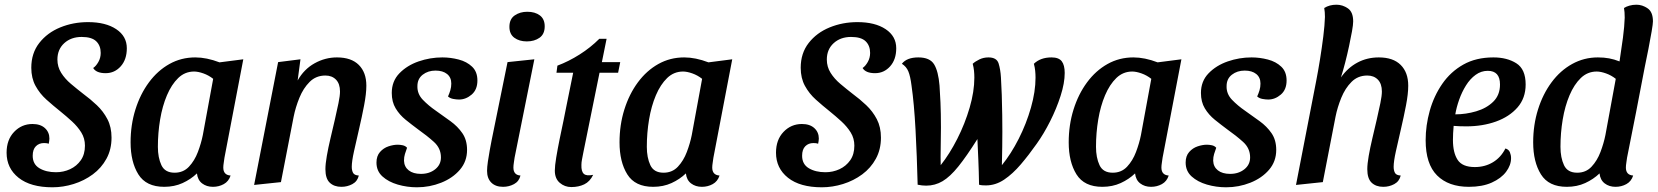

<svg xmlns="http://www.w3.org/2000/svg" viewBox="-20 -774 7045 816"><path d="M203 22Q110 22 59 -18.5Q8 -59 8 -125Q8 -180 40 -213.5Q72 -247 118 -247Q152 -247 171 -229.5Q190 -212 190 -185Q190 -180 189 -174Q188 -168 187 -163Q182 -165 176.5 -165.5Q171 -166 167 -166Q146 -166 132.5 -152.5Q119 -139 119 -112Q119 -76 147.5 -59Q176 -42 218 -42Q250 -42 278 -55Q306 -68 323.5 -93Q341 -118 341 -155Q341 -186 325.5 -211Q310 -236 286 -258Q262 -280 236 -301Q206 -325 177.5 -350.5Q149 -376 131 -409Q113 -442 113 -486Q113 -548 147 -591.5Q181 -635 236 -657.5Q291 -680 354 -680Q429 -680 474 -650Q519 -620 519 -569Q519 -521 493 -492Q467 -463 429 -463Q389 -463 376 -485Q388 -493 398 -510.5Q408 -528 408 -549Q408 -580 389 -598.5Q370 -617 327 -617Q282 -617 253 -590.5Q224 -564 224 -521Q224 -490 240 -464.5Q256 -439 281.5 -417.5Q307 -396 334 -375Q364 -353 391.5 -327Q419 -301 436.5 -267.5Q454 -234 454 -189Q454 -139 432.5 -99.5Q411 -60 374.5 -33Q338 -6 293 8Q248 22 203 22Z M678 20Q601 20 568 -33Q535 -86 535 -169Q535 -243 555.5 -308.5Q576 -374 613 -424Q650 -474 700 -502Q750 -530 810 -530Q858 -530 913 -509L1014 -522L934 -104Q933 -95 931 -83Q929 -71 929 -62Q929 -30 960 -28Q952 -3 931 8.5Q910 20 885 20Q858 20 839 5.5Q820 -9 817 -37Q791 -12 756 4Q721 20 678 20ZM722 -40Q759 -40 783 -65.5Q807 -91 821 -128Q835 -165 842 -200L886 -439Q867 -454 844.5 -462Q822 -470 805 -470Q766 -470 737.5 -442.5Q709 -415 689.5 -369Q670 -323 660.5 -266Q651 -209 651 -150Q651 -104 666 -72Q681 -40 722 -40Z M1431 20Q1400 20 1381.5 2.5Q1363 -15 1363 -55Q1363 -77 1369 -111.5Q1375 -146 1384.5 -186Q1394 -226 1403 -265Q1412 -304 1418.5 -335.5Q1425 -367 1425 -385Q1425 -418 1408 -435.5Q1391 -453 1363 -453Q1323 -453 1296 -426Q1269 -399 1252.5 -358.5Q1236 -318 1228 -278L1174 0L1060 12L1162 -510L1257 -522L1245 -432Q1272 -480 1317 -505Q1362 -530 1412 -530Q1473 -530 1505 -498Q1537 -466 1537 -410Q1537 -376 1527.5 -326.5Q1518 -277 1506 -225.5Q1494 -174 1484.5 -131Q1475 -88 1475 -65Q1475 -50 1480.5 -39.5Q1486 -29 1505 -28Q1499 -3 1477.5 8.5Q1456 20 1431 20Z M1752 22Q1710 22 1670.5 10.5Q1631 -1 1605.5 -24Q1580 -47 1580 -83Q1580 -111 1595 -128Q1610 -145 1631 -152Q1652 -159 1670 -159Q1681 -159 1692 -156.5Q1703 -154 1710 -146Q1705 -132 1701 -119.5Q1697 -107 1697 -91Q1698 -65 1717 -50Q1736 -35 1769 -35Q1805 -35 1829.5 -54.5Q1854 -74 1854 -105Q1854 -144 1824 -171Q1794 -198 1757 -224Q1730 -244 1704 -265Q1678 -286 1661.5 -313.5Q1645 -341 1645 -379Q1645 -429 1677.5 -462.5Q1710 -496 1759 -513Q1808 -530 1860 -530Q1895 -530 1929.5 -521Q1964 -512 1986.5 -490.5Q2009 -469 2009 -432Q2009 -393 1984.5 -372Q1960 -351 1931 -351Q1920 -351 1906.5 -353.5Q1893 -356 1884 -364Q1890 -377 1894 -390.5Q1898 -404 1898 -419Q1898 -445 1880 -459.5Q1862 -474 1831 -474Q1799 -474 1776.5 -456.5Q1754 -439 1754 -408Q1753 -375 1777 -350Q1801 -325 1833 -303Q1864 -281 1894.5 -259Q1925 -237 1945 -208Q1965 -179 1965 -137Q1965 -88 1934.5 -52.5Q1904 -17 1855 2.5Q1806 22 1752 22Z M2219 -598Q2187 -598 2166 -613.5Q2145 -629 2145 -660Q2145 -693 2167.5 -708.5Q2190 -724 2221 -724Q2254 -724 2274.5 -708.5Q2295 -693 2295 -662Q2295 -629 2273 -613.5Q2251 -598 2219 -598ZM2118 20Q2086 20 2068 2Q2050 -16 2050 -48Q2050 -63 2053.5 -87.5Q2057 -112 2061.5 -136Q2066 -160 2069 -176L2137 -510L2251 -522L2167 -104Q2166 -96 2164 -83.5Q2162 -71 2162 -62Q2162 -30 2192 -28Q2186 -3 2164.5 8.5Q2143 20 2118 20Z M2408 21Q2380 21 2359 3Q2338 -15 2338 -49Q2338 -69 2344 -105Q2350 -141 2358.5 -183Q2367 -225 2375 -262Q2383 -299 2387 -322L2416 -465H2345L2349 -495Q2397 -513 2443.5 -542.5Q2490 -572 2527 -609H2558L2538 -510H2616L2607 -465H2528L2459 -125Q2456 -109 2453.5 -96.5Q2451 -84 2451 -73Q2450 -45 2461.5 -35Q2473 -25 2501 -31Q2487 -2 2463 9.5Q2439 21 2408 21Z M2756 20Q2679 20 2646 -33Q2613 -86 2613 -169Q2613 -243 2633.5 -308.5Q2654 -374 2691 -424Q2728 -474 2778 -502Q2828 -530 2888 -530Q2936 -530 2991 -509L3092 -522L3012 -104Q3011 -95 3009 -83Q3007 -71 3007 -62Q3007 -30 3038 -28Q3030 -3 3009 8.5Q2988 20 2963 20Q2936 20 2917 5.5Q2898 -9 2895 -37Q2869 -12 2834 4Q2799 20 2756 20ZM2800 -40Q2837 -40 2861 -65.5Q2885 -91 2899 -128Q2913 -165 2920 -200L2964 -439Q2945 -454 2922.5 -462Q2900 -470 2883 -470Q2844 -470 2815.5 -442.5Q2787 -415 2767.5 -369Q2748 -323 2738.5 -266Q2729 -209 2729 -150Q2729 -104 2744 -72Q2759 -40 2800 -40Z M3473 22Q3380 22 3329 -18.5Q3278 -59 3278 -125Q3278 -180 3310 -213.5Q3342 -247 3388 -247Q3422 -247 3441 -229.5Q3460 -212 3460 -185Q3460 -180 3459 -174Q3458 -168 3457 -163Q3452 -165 3446.5 -165.5Q3441 -166 3437 -166Q3416 -166 3402.5 -152.5Q3389 -139 3389 -112Q3389 -76 3417.5 -59Q3446 -42 3488 -42Q3520 -42 3548 -55Q3576 -68 3593.5 -93Q3611 -118 3611 -155Q3611 -186 3595.5 -211Q3580 -236 3556 -258Q3532 -280 3506 -301Q3476 -325 3447.5 -350.5Q3419 -376 3401 -409Q3383 -442 3383 -486Q3383 -548 3417 -591.5Q3451 -635 3506 -657.5Q3561 -680 3624 -680Q3699 -680 3744 -650Q3789 -620 3789 -569Q3789 -521 3763 -492Q3737 -463 3699 -463Q3659 -463 3646 -485Q3658 -493 3668 -510.5Q3678 -528 3678 -549Q3678 -580 3659 -598.5Q3640 -617 3597 -617Q3552 -617 3523 -590.5Q3494 -564 3494 -521Q3494 -490 3510 -464.5Q3526 -439 3551.5 -417.5Q3577 -396 3604 -375Q3634 -353 3661.5 -327Q3689 -301 3706.5 -267.5Q3724 -234 3724 -189Q3724 -139 3702.5 -99.5Q3681 -60 3644.5 -33Q3608 -6 3563 8Q3518 22 3473 22Z M3916 15Q3899 15 3880 11Q3877 -111 3871 -222.5Q3865 -334 3854 -410Q3849 -450 3840.5 -470.5Q3832 -491 3813 -503Q3834 -530 3883 -530Q3932 -530 3950 -500.5Q3968 -471 3973 -410Q3975 -384 3977 -338.5Q3979 -293 3979 -232Q3979 -190 3978 -147.5Q3977 -105 3978 -72Q4016 -120 4048.5 -184Q4081 -248 4101 -316.5Q4121 -385 4121 -444Q4121 -459 4119.5 -473.5Q4118 -488 4114 -503Q4125 -513 4142.5 -521.5Q4160 -530 4181 -530Q4216 -530 4224 -504.5Q4232 -479 4234 -445Q4236 -415 4237.5 -371Q4239 -327 4239.5 -284.5Q4240 -242 4240 -214Q4240 -186 4239.5 -149.5Q4239 -113 4238 -72Q4277 -120 4309.5 -184Q4342 -248 4361.5 -316.5Q4381 -385 4381 -444Q4381 -459 4379.5 -473.5Q4378 -488 4374 -503Q4402 -530 4449 -530Q4480 -530 4492.5 -513.5Q4505 -497 4505 -464Q4505 -421 4487.5 -366.5Q4470 -312 4443 -258.5Q4416 -205 4386 -163Q4353 -116 4318.5 -75.5Q4284 -35 4247.5 -10.5Q4211 14 4170 14Q4162 14 4155 13.5Q4148 13 4141 11Q4140 -47 4138 -93Q4136 -139 4134 -183Q4088 -110 4053 -66.5Q4018 -23 3986 -4Q3954 15 3916 15Z M4665 20Q4588 20 4555 -33Q4522 -86 4522 -169Q4522 -243 4542.5 -308.5Q4563 -374 4600 -424Q4637 -474 4687 -502Q4737 -530 4797 -530Q4845 -530 4900 -509L5001 -522L4921 -104Q4920 -95 4918 -83Q4916 -71 4916 -62Q4916 -30 4947 -28Q4939 -3 4918 8.5Q4897 20 4872 20Q4845 20 4826 5.5Q4807 -9 4804 -37Q4778 -12 4743 4Q4708 20 4665 20ZM4709 -40Q4746 -40 4770 -65.5Q4794 -91 4808 -128Q4822 -165 4829 -200L4873 -439Q4854 -454 4831.5 -462Q4809 -470 4792 -470Q4753 -470 4724.5 -442.5Q4696 -415 4676.5 -369Q4657 -323 4647.5 -266Q4638 -209 4638 -150Q4638 -104 4653 -72Q4668 -40 4709 -40Z M5191 22Q5149 22 5109.5 10.5Q5070 -1 5044.5 -24Q5019 -47 5019 -83Q5019 -111 5034 -128Q5049 -145 5070 -152Q5091 -159 5109 -159Q5120 -159 5131 -156.5Q5142 -154 5149 -146Q5144 -132 5140 -119.5Q5136 -107 5136 -91Q5137 -65 5156 -50Q5175 -35 5208 -35Q5244 -35 5268.5 -54.5Q5293 -74 5293 -105Q5293 -144 5263 -171Q5233 -198 5196 -224Q5169 -244 5143 -265Q5117 -286 5100.5 -313.5Q5084 -341 5084 -379Q5084 -429 5116.5 -462.5Q5149 -496 5198 -513Q5247 -530 5299 -530Q5334 -530 5368.5 -521Q5403 -512 5425.5 -490.5Q5448 -469 5448 -432Q5448 -393 5423.5 -372Q5399 -351 5370 -351Q5359 -351 5345.5 -353.5Q5332 -356 5323 -364Q5329 -377 5333 -390.5Q5337 -404 5337 -419Q5337 -445 5319 -459.5Q5301 -474 5270 -474Q5238 -474 5215.5 -456.5Q5193 -439 5193 -408Q5192 -375 5216 -350Q5240 -325 5272 -303Q5303 -281 5333.5 -259Q5364 -237 5384 -208Q5404 -179 5404 -137Q5404 -88 5373.5 -52.5Q5343 -17 5294 2.5Q5245 22 5191 22Z M5859 20Q5828 20 5809.5 2.5Q5791 -15 5791 -55Q5791 -77 5797 -111.5Q5803 -146 5812.5 -186Q5822 -226 5831 -265Q5840 -304 5846.5 -335.5Q5853 -367 5853 -385Q5853 -418 5836 -435.5Q5819 -453 5791 -453Q5751 -453 5724 -426Q5697 -399 5680.5 -358.5Q5664 -318 5656 -278L5602 0L5488 12L5574 -431Q5582 -472 5590 -521.5Q5598 -571 5604 -619Q5610 -667 5611 -702Q5611 -723 5608 -740Q5630 -754 5660 -754Q5686 -754 5708.5 -738.5Q5731 -723 5731 -683Q5731 -669 5726 -641Q5721 -613 5713.5 -578Q5706 -543 5697 -508Q5688 -473 5679 -445Q5708 -486 5749 -508Q5790 -530 5840 -530Q5901 -530 5933 -498Q5965 -466 5965 -410Q5965 -375 5955.5 -326Q5946 -277 5934 -225.5Q5922 -174 5912.5 -131Q5903 -88 5903 -65Q5903 -50 5908.5 -39.5Q5914 -29 5933 -28Q5927 -3 5905.5 8.5Q5884 20 5859 20Z M6223 20Q6136 20 6087.5 -28.5Q6039 -77 6039 -178Q6039 -241 6056.5 -303.5Q6074 -366 6109.5 -417.5Q6145 -469 6199 -499.5Q6253 -530 6327 -530Q6385 -530 6424.5 -505Q6464 -480 6464 -415Q6464 -357 6429.5 -317.5Q6395 -278 6338 -257.5Q6281 -237 6212 -237Q6199 -237 6183.5 -237.5Q6168 -238 6158 -239Q6155 -206 6155 -179Q6155 -125 6175 -94.5Q6195 -64 6248 -64Q6291 -64 6325 -84.5Q6359 -105 6378 -143Q6392 -139 6397 -127Q6402 -115 6402 -102Q6402 -72 6381 -44Q6360 -16 6320 2Q6280 20 6223 20ZM6165 -288Q6210 -288 6254 -301Q6298 -314 6326.5 -342Q6355 -370 6355 -415Q6355 -473 6303 -473Q6275 -473 6251.5 -456Q6228 -439 6210.5 -411Q6193 -383 6181.5 -350.5Q6170 -318 6165 -288Z M6639 20Q6562 20 6529 -33Q6496 -86 6496 -169Q6496 -243 6516.5 -308.5Q6537 -374 6574 -424Q6611 -474 6661.5 -502Q6712 -530 6771 -530Q6797 -530 6818.5 -526Q6840 -522 6863 -513Q6871 -564 6877.5 -613.5Q6884 -663 6885 -699Q6885 -724 6882 -740Q6891 -746 6905 -750Q6919 -754 6935 -754Q6960 -754 6982.5 -738.5Q7005 -723 7005 -683Q7005 -673 6999.5 -640.5Q6994 -608 6986 -567Q6978 -526 6970 -488Q6952 -394 6933.5 -298Q6915 -202 6895 -104Q6894 -95 6892 -83Q6890 -71 6890 -62Q6890 -30 6921 -28Q6913 -3 6892 8.5Q6871 20 6846 20Q6819 20 6800 5.5Q6781 -9 6778 -37Q6752 -12 6717 4Q6682 20 6639 20ZM6683 -40Q6720 -40 6744 -65.5Q6768 -91 6782 -128Q6796 -165 6803 -200L6847 -439Q6828 -454 6805.5 -462Q6783 -470 6766 -470Q6727 -470 6698.5 -442.5Q6670 -415 6650.5 -369Q6631 -323 6621.5 -266Q6612 -209 6612 -150Q6612 -104 6627 -72Q6642 -40 6683 -40Z"/></svg>

Font: Sansita Swashed
Style: Regular
Weight: 400
Designer: Pablo Cosgaya
Foundry: Omnibus-Type
Version: Version 1.003; ttfautohint (v1.8.3)